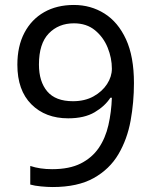

<svg xmlns="http://www.w3.org/2000/svg" viewBox="-20 -744 612 774"><path d="M520 -409Q520 -332 506.5 -257.5Q493 -183 457.5 -122.5Q422 -62 357.5 -26Q293 10 192 10Q172 10 145.5 7.5Q119 5 102 0V-75Q141 -62 190 -62Q260 -62 305.5 -85Q351 -108 378 -147.5Q405 -187 417 -239.5Q429 -292 431 -350H425Q403 -316 361.5 -291.5Q320 -267 255 -267Q163 -267 106.5 -323.5Q50 -380 50 -483Q50 -558 78.5 -612Q107 -666 158 -695Q209 -724 278 -724Q346 -724 401 -689.5Q456 -655 488 -585.5Q520 -516 520 -409ZM278 -650Q216 -650 176.5 -609Q137 -568 137 -484Q137 -415 170.5 -375.5Q204 -336 274 -336Q322 -336 357 -355.5Q392 -375 411.5 -405Q431 -435 431 -467Q431 -510 414 -552Q397 -594 363 -622Q329 -650 278 -650Z"/></svg>

Font: Noto Sans Lepcha
Style: Regular
Weight: 400
Designer: Monotype Design Team
Foundry: Monotype Imaging Inc.
Version: Version 2.006; ttfautohint (v1.8.4.7-5d5b)